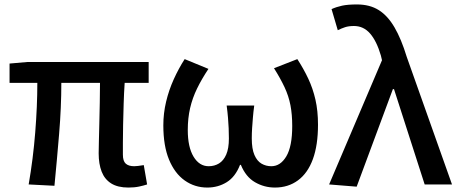

<svg xmlns="http://www.w3.org/2000/svg" viewBox="-20 -830 2061 864"><path d="M558 14Q510 14 480.5 -4.5Q451 -23 437.5 -57.5Q424 -92 424 -140Q424 -159 425 -194.5Q426 -230 427 -275.5Q428 -321 429 -368.5Q430 -416 430 -457H256Q256 -347 246 -227Q236 -107 225 6L109 0Q129 -115 138.5 -234Q148 -353 148 -457H23V-544L103 -551H649V-457H541Q538 -414 536.5 -364.5Q535 -315 534 -269Q533 -223 533 -187Q533 -151 533 -134Q533 -105 546 -93.5Q559 -82 584 -82Q597 -82 627 -87L642 0Q627 5 606 9.5Q585 14 558 14Z M913 14Q856 14 811 -18Q766 -50 740.5 -112Q715 -174 715 -266Q715 -320 727.5 -372.5Q740 -425 762 -473.5Q784 -522 811 -564L918 -520Q888 -475 867 -432Q846 -389 835.5 -343.5Q825 -298 825 -245Q825 -168 851 -125Q877 -82 919 -82Q945 -82 965.5 -94.5Q986 -107 998 -134.5Q1010 -162 1010 -207Q1010 -231 1009 -253Q1008 -275 1006 -300Q1004 -325 1000 -355H1124Q1120 -325 1118 -300Q1116 -275 1114.5 -253Q1113 -231 1113 -207Q1113 -160 1125 -132.5Q1137 -105 1157 -93.5Q1177 -82 1201 -82Q1242 -82 1268.5 -126.5Q1295 -171 1295 -263Q1295 -315 1287 -356.5Q1279 -398 1260.5 -437.5Q1242 -477 1213 -523L1318 -564Q1346 -521 1367 -476.5Q1388 -432 1399.5 -381.5Q1411 -331 1411 -269Q1411 -177 1388 -114Q1365 -51 1321 -18.5Q1277 14 1217 14Q1169 14 1127.5 -10Q1086 -34 1064 -88H1060Q1039 -34 1000 -10Q961 14 913 14Z M1585 10 1461 0 1699 -559 1694 -580Q1675 -645 1645.5 -679Q1616 -713 1573 -713Q1549 -713 1532.5 -707.5Q1516 -702 1500 -694L1472 -789Q1494 -799 1519.5 -804.5Q1545 -810 1586 -810Q1644 -810 1684.5 -784.5Q1725 -759 1755.5 -706.5Q1786 -654 1810 -575L2014 0H1891L1753 -429H1748Z"/></svg>

Font: Noto Sans SC Medium
Style: Regular
Weight: 500
Designer: Ryoko NISHIZUKA  (kana, bopomofo & ideographs); Paul D. Hunt (Latin, Greek & Cyrillic); Sandoll Communications , Soo-you
Foundry: Adobe
Version: Version 2.004-H2;hotconv 1.0.118;makeotfexe 2.5.65603